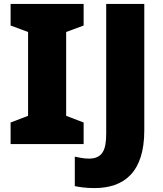

<svg xmlns="http://www.w3.org/2000/svg" viewBox="-20 -734 832 978"><path d="M406 0V-110L317 -144V-571L406 -604V-714H34V-604L123 -571V-144L34 -110V0ZM461 224C611 224 715 145 715 -70V-714H521V-53C521 32 501 74 432 74C405 74 382 68 361 64V214C385 219 417 224 461 224Z"/></svg>

Font: Noto Sans Bengali Black
Style: Regular
Weight: 900
Designer: Jelle Bosma - Monotype Design Team
Foundry: Monotype Imaging Inc.
Version: Version 2.003